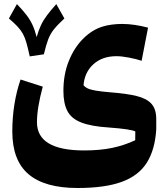

<svg xmlns="http://www.w3.org/2000/svg" viewBox="-20 -626 821 936"><path d="M193.8 -361.3 125 -351.1Q116.2 -391.6 108.9 -417.2Q101.6 -442.9 91.6 -461.2Q81.5 -479.5 65.4 -496.6Q49.3 -513.7 23.4 -536.1L62.5 -606Q90.8 -576.7 108.6 -553.5Q126.5 -530.3 138.2 -505.1Q149.9 -480 158.7 -445.3Q168 -478.5 179.7 -503.2Q191.4 -527.8 209.2 -551.5Q227.1 -575.2 254.4 -606L293.9 -536.1Q260.3 -504.9 242.4 -482.4Q224.6 -460 214.6 -433.1Q204.6 -406.2 193.8 -361.3ZM670.4 -329.6Q645 -338.4 608.9 -345.2Q572.8 -352.1 547.9 -352.1Q479 -352.1 435.8 -313.2Q392.6 -274.4 387.2 -210.9Q394.5 -201.2 408 -194.8Q421.4 -188.5 447.5 -184.1Q473.6 -179.7 519.5 -175.8Q596.7 -169.9 645.8 -158Q694.8 -146 718.3 -120.1Q741.7 -94.2 741.7 -45.9V4.4Q735.8 103.5 695.8 167Q655.8 230.5 573.7 260.5Q491.7 290.5 358.4 290.5Q197.8 290.5 118.9 223.1Q40 155.8 40 15.1Q40 -120.1 80.1 -238.3L188.5 -203.6Q174.8 -153.3 167.5 -109.6Q160.2 -65.9 160.2 -30.3Q160.2 107.4 390.1 107.4Q467.3 107.4 526.9 95Q586.4 82.5 639.2 57.6L639.6 14.6Q616.7 3.4 511.2 -4.4Q425.3 -9.8 376.7 -28.6Q328.1 -47.4 308.6 -84.7Q289.1 -122.1 289.1 -183.1Q289.1 -263.2 315.2 -328.1Q341.3 -393.1 384.5 -436.5Q427.7 -480 479 -496.1Q500.5 -502.9 525.4 -506.1Q550.3 -509.3 574.7 -509.3Q606.4 -509.3 638.4 -504.4Q670.4 -499.5 701.7 -491.2Z"/></svg>

Font: Pinar DS2-Bold
Style: Regular
Weight: 700
Designer: Amin Abedi
Version: Version 2.000